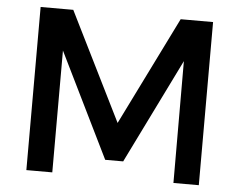

<svg xmlns="http://www.w3.org/2000/svg" viewBox="-50 -761 1026 821"><g transform="rotate(5 462.5 -350.0)"><path d="M91.8 0V-700.2H231.9L462.9 -234.9L692.9 -700.2H832V0H723.1L722.2 -522.9L501 -73.2H423.8L203.1 -522.9V0Z"/></g></svg>

Font: Trueno
Style: Regular
Weight: 400
Designer: Julieta Ulanovsky
Foundry: Julieta Ulanovsky
Version: Version 3.001b | FøM Fix